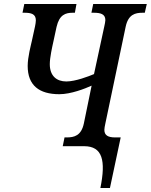

<svg xmlns="http://www.w3.org/2000/svg" viewBox="-20 -734 757 964"><path d="M484 210H532L586 -44H558C522 -44 504 -55 504 -82C504 -90 506 -99 509 -114L611 -600C624 -661 658 -670 696 -670H707L717 -714H448L439 -670H450C484 -670 509 -664 509 -633C509 -626 506 -612 504 -603L452 -362C426 -351 359 -325 313 -325C265 -325 230 -352 230 -412C230 -445 242 -498 248 -525L264 -599C278 -660 309 -670 345 -670H356L364 -714H102L93 -670H103C136 -670 160 -664 160 -632C160 -625 158 -611 156 -602L140 -529C135 -506 119 -447 119 -403C119 -305 177 -261 278 -261C336 -261 407 -289 440 -304L401 -114C388 -53 353 -44 315 -44H304L295 0H402C495 0 512 72 484 210Z"/></svg>

Font: Noto Serif Condensed Medium
Style: Italic
Weight: 500
Width: 3
Italic angle: -12°
Designer: Monotype Design Team
Foundry: Monotype Imaging Inc.
Version: Version 2.013